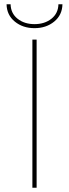

<svg xmlns="http://www.w3.org/2000/svg" viewBox="-20 -887 326 907"><path d="M133 -700H153V0H133ZM143 -754Q88 -754 50 -785Q12 -816 11 -867H30Q31 -824 63 -798.5Q95 -773 143 -773Q191 -773 223 -798.5Q255 -824 256 -867H275Q274 -816 236 -785Q198 -754 143 -754Z"/></svg>

Font: Montserrat
Style: Regular
Weight: 400
Designer: Julieta Ulanovsky
Foundry: Julieta Ulanovsky
Version: Version 8.000